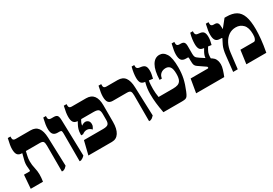

<svg xmlns="http://www.w3.org/2000/svg" viewBox="26 -1441 3188 2241"><g transform="rotate(-30 1620.0 -320.0)"><path d="M9 0 23 -182H96Q109 -182 107 -199L103 -245Q99 -285 111 -330.5Q123 -376 131 -408V-410H130Q87 -410 69 -433.5Q51 -457 51 -510Q51 -535 56 -565Q61 -595 73 -647H109V-625Q109 -592 146 -592H349Q415 -592 447.5 -548Q480 -504 483 -418L496 -30Q482 -15 472 -7Q462 1 444 7H425V-340Q425 -380 414.5 -395Q404 -410 368 -410H180Q175 -386 167 -352.5Q159 -319 159 -282Q159 -234 170.5 -186.5Q182 -139 182 -94Q182 -75 180 -48.5Q178 -22 174 0Z M664 7V-363Q664 -391 659.5 -400.5Q655 -410 632 -410H608Q567 -410 548.5 -433.5Q530 -457 530 -507Q530 -534 534.5 -564.5Q539 -595 551 -647H587V-625Q587 -592 625 -592H661Q695 -592 708 -575.5Q721 -559 722 -510L735 -29Q719 -13 707 -5.5Q695 2 683 7Z M786 0 831 -182H1089Q1138 -182 1156 -197.5Q1174 -213 1174 -254V-334Q1174 -380 1157 -395Q1140 -410 1090 -410H926Q916 -397 907 -376Q898 -355 898 -340V-338Q908 -347 923 -353Q938 -359 949 -359Q971 -359 988 -344Q1005 -329 1005 -297Q1005 -274 995 -259.5Q985 -245 982 -237Q970 -251 953.5 -260Q937 -269 918 -269Q886 -269 857 -246H831V-255Q831 -296 839.5 -324Q848 -352 859 -372Q870 -392 878 -408V-410Q840 -412 823.5 -435.5Q807 -459 807 -508Q807 -535 811.5 -565Q816 -595 828 -647H865V-625Q865 -592 902 -592H1097Q1231 -592 1231 -419V-196Q1231 -103 1198 -51.5Q1165 0 1104 0Z M1600 7V-340Q1600 -380 1589 -395Q1578 -410 1542 -410H1353Q1311 -410 1293 -433.5Q1275 -457 1275 -510Q1275 -535 1279.5 -565Q1284 -595 1296 -647H1332V-625Q1332 -592 1370 -592H1522Q1589 -592 1621 -548.5Q1653 -505 1656 -418L1670 -30Q1656 -15 1646 -7Q1636 1 1618 7Z M1797 0Q1783 -74 1776 -135Q1769 -196 1769 -260Q1769 -298 1773.5 -333Q1778 -368 1790 -413L1781 -414Q1747 -419 1734 -441.5Q1721 -464 1721 -508Q1721 -535 1726 -570.5Q1731 -606 1742 -647H1777V-628Q1777 -611 1786 -603Q1795 -595 1808 -592L1841 -587Q1875 -581 1889 -561Q1903 -541 1903 -498Q1903 -470 1898 -448.5Q1893 -427 1887 -399L1835 -406Q1830 -379 1828.5 -348Q1827 -317 1827 -293Q1827 -263 1829.5 -239Q1832 -215 1837 -182H2033Q2072 -182 2096.5 -191Q2121 -200 2135 -222Q2153 -250 2153 -312Q2153 -380 2132.5 -406.5Q2112 -433 2076 -433Q2036 -433 2009.5 -411Q1983 -389 1978 -349H1947Q1951 -474 1988.5 -539Q2026 -604 2089 -604Q2143 -604 2176.5 -550Q2210 -496 2210 -367Q2210 -288 2195.5 -221.5Q2181 -155 2148 -76Q2134 -42 2123 -26Q2112 -10 2096 -5Q2080 0 2048 0Z M2238 0 2269 -182H2500Q2505 -182 2507 -184Q2510 -187 2510 -193Q2510 -200 2504 -205L2405 -273Q2387 -285 2379.5 -302Q2372 -319 2372 -361V-395Q2372 -410 2364 -410H2338Q2295 -410 2277 -433.5Q2259 -457 2259 -510Q2259 -535 2264 -565Q2269 -595 2281 -647H2317V-625Q2317 -592 2354 -592H2371Q2403 -592 2416 -577Q2429 -562 2429 -526V-422Q2429 -396 2436 -380Q2443 -364 2477 -342L2538 -302Q2539 -323 2549 -347.5Q2559 -372 2573 -394L2583 -411L2569 -413Q2536 -418 2523.5 -441Q2511 -464 2511 -507Q2511 -534 2515.5 -570Q2520 -606 2532 -647H2567V-628Q2567 -613 2574.5 -603Q2582 -593 2598 -591L2629 -587Q2663 -583 2677.5 -562.5Q2692 -542 2692 -498Q2692 -471 2687.5 -448.5Q2683 -426 2676 -398L2632 -404L2612 -369Q2597 -342 2593.5 -319.5Q2590 -297 2590 -268L2607 -257Q2631 -241 2642 -219Q2653 -197 2655.5 -177.5Q2658 -158 2658 -151Q2658 -120 2646 -81Q2634 -42 2617 0Z M2737 0 2760 -210Q2768 -287 2789.5 -333Q2811 -379 2821 -396Q2825 -402 2825 -405Q2825 -410 2815 -410H2800Q2757 -410 2739 -433.5Q2721 -457 2721 -510Q2721 -535 2725.5 -565Q2730 -595 2742 -647H2778V-625Q2778 -592 2816 -592H2830Q2859 -592 2870.5 -574.5Q2882 -557 2882 -513V-495L2883 -494L2966 -598H2991Q3070 -598 3119.5 -569.5Q3169 -541 3192.5 -475.5Q3216 -410 3216 -299Q3216 -242 3209 -169Q3202 -96 3184 0H2915L2940 -182H3121Q3137 -182 3147 -204Q3154 -218 3156 -234.5Q3158 -251 3158 -268Q3158 -356 3119 -396Q3080 -436 3022 -436Q2968 -436 2926.5 -407.5Q2885 -379 2858.5 -328Q2832 -277 2824 -211L2799 0Z"/></g></svg>

Font: Noto Serif Hebrew Condensed Black
Style: Regular
Weight: 900
Width: 3
Designer: Monotype Design Team
Foundry: Monotype Imaging Inc.
Version: Version 2.004; ttfautohint (v1.8.4.7-5d5b)